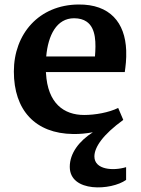

<svg xmlns="http://www.w3.org/2000/svg" viewBox="-20 -582 625 852"><path d="M41.5 -264.6C41.5 -93.3 136.2 10.7 304.7 12.7C333.5 13.2 363.3 10.3 392.1 4.9C331.5 43.5 289.6 97.7 289.6 158.2C289.6 273.9 474.6 263.2 539.6 216.3V159.7C482.4 177.2 398.9 171.4 398.9 112.3C398.9 71.3 436.5 15.6 526.9 -49.8L525.9 -49.3C525.9 -49.8 526.4 -49.8 526.9 -50.3L504.4 -103C462.9 -82.5 402.3 -71.8 353.5 -71.8C263.2 -71.8 191.4 -123.5 184.1 -257.3C184.1 -258.8 183.6 -260.3 183.6 -262.2H533.7C537.1 -287.6 541.5 -317.9 540 -358.4C535.2 -481.9 467.8 -563.5 328.1 -562C152.8 -560.5 41.5 -431.6 41.5 -264.6ZM185.1 -331.5C193.4 -425.8 231.4 -501 308.6 -501C332 -501 350.1 -495.6 363.8 -486.3C407.7 -457 405.8 -387.2 401.4 -331.5Z"/></svg>

Font: Merriweather
Style: Bold
Weight: 700
Designer: Eben Sorkin ( eben@eyebytes.com )
Foundry: Sorkin Type Co.
Version: Version 1.003